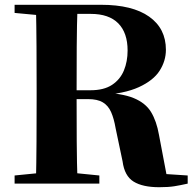

<svg xmlns="http://www.w3.org/2000/svg" viewBox="-20 -767 810 802"><path d="M41 0V-34L202 -50H235L395 -34V0ZM130 0Q132 -86 132.5 -174Q133 -262 133 -351V-395Q133 -484 132.5 -571.5Q132 -659 130 -747H304Q301 -661 300.5 -572Q300 -483 300 -385V-356Q300 -265 300.5 -176.5Q301 -88 304 0ZM645 15Q576 15 538 -8.5Q500 -32 492 -93L463 -231Q456 -272 444 -299Q432 -326 409.5 -339.5Q387 -353 348 -353H220V-390H358Q414 -390 448 -412.5Q482 -435 497.5 -472.5Q513 -510 513 -556Q513 -630 474 -669.5Q435 -709 359 -709H218V-747H402Q533 -747 603 -697.5Q673 -648 673 -559Q673 -513 647 -472Q621 -431 560 -403Q499 -375 395 -369V-381Q488 -378 538 -357.5Q588 -337 611 -299Q634 -261 644 -204L681 -9L596 -45L764 -34V0Q733 7 708 11Q683 15 645 15ZM41 -713V-747H218V-698H202Z"/></svg>

Font: Noto Serif SC ExtraLight Black
Style: Regular
Weight: 900
Version: Version 2.002-H1;hotconv 1.1.0;makeotfexe 2.6.0